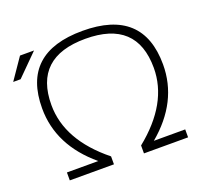

<svg xmlns="http://www.w3.org/2000/svg" viewBox="-146 -853 1066 998"><g transform="rotate(-20 387.0 -354.0)"><path d="M55.7 -698.2H133.3L16.6 -581.5H-24.4ZM77.1 0V-43.9H250.5Q69.8 -195.3 69.8 -400.4Q69.8 -708 404.3 -708Q738.8 -708 738.8 -400.4Q738.8 -195.3 558.1 -43.9H731.4V0H487.3V-43.9Q687.5 -205.1 687.5 -400.4Q687.5 -664.1 404.3 -664.1Q121.1 -664.1 121.1 -400.4Q121.1 -205.1 321.3 -43.9V0Z"/></g></svg>

Font: Voltera Light
Style: Light
Weight: 300
Designer: Bernd Montag
Version: Version 1.301